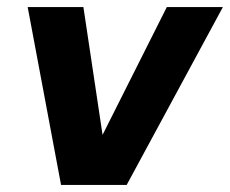

<svg xmlns="http://www.w3.org/2000/svg" viewBox="-20 -521 648 541"><path d="M152 0 58 -501H215L269 -141L450 -501H608L337 0Z"/></svg>

Font: DM Sans 17pt Black
Style: Italic
Weight: 900
Italic angle: -10°
Version: Version 4.004;gftools[0.9.30]